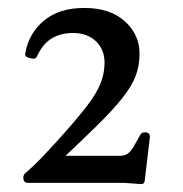

<svg xmlns="http://www.w3.org/2000/svg" viewBox="-20 -915 460 483"><path d="M50 -455Q40 -455 39 -465V-464Q37 -473 44 -480L48 -483Q71 -504 85 -518.5Q99 -533 119 -555Q168 -609 195 -643.5Q222 -678 232.5 -704Q243 -730 243 -757Q243 -791 221 -811.5Q199 -832 164 -832Q132 -832 109.5 -818Q87 -804 73 -773Q69 -765 59 -768L51 -770Q41 -773 44 -783Q53 -832 91 -863.5Q129 -895 192 -895Q257 -895 294 -861.5Q331 -828 331 -780Q331 -750 321.5 -724.5Q312 -699 287.5 -668Q263 -637 218 -593Q173 -549 102 -483L113 -523H281Q293 -523 300.5 -528Q308 -533 315 -544L333 -576Q337 -583 347 -582H349Q358 -579 357 -570L344 -460Q343 -451 333 -452L293 -455Z"/></svg>

Font: Hahmlet
Style: Regular
Weight: 400
Designer: Minjoo Ham & Mark Frömberg
Foundry: hypertype
Version: Version 1.002